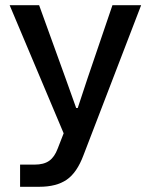

<svg xmlns="http://www.w3.org/2000/svg" viewBox="-20 -549 579 736"><path d="M57 167V82H113Q148 82 168.5 67.5Q189 53 201 21L224 -38L17 -529H130L232 -247L272 -135H278L315 -247L411 -529H521L300 46Q275 113 235.5 140Q196 167 131 167Z"/></svg>

Font: Mona Sans Medium
Style: Regular
Weight: 500
Designer: Deni Anggara
Foundry: GitHub
Version: Version 2.000;Glyphs 3.2.3 (3260)